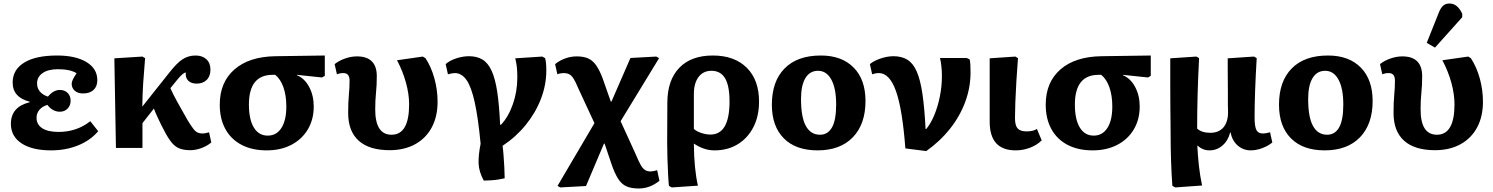

<svg xmlns="http://www.w3.org/2000/svg" viewBox="-20 -842 8499 1093"><path d="M271 14Q163 14 102.5 -26Q42 -66 42 -137Q42 -234 149 -260V-263Q52 -288 52 -372Q52 -445 117.5 -485.5Q183 -526 305 -526Q411 -526 472.5 -488.5Q534 -451 534 -386Q534 -350 512.5 -330Q491 -310 453 -310Q423 -310 405.5 -325.5Q388 -341 388 -366Q388 -384 416 -425Q380 -448 310 -448Q254 -448 222.5 -426Q191 -404 191 -367Q191 -340 207.5 -320.5Q224 -301 253 -292Q284 -330 321 -330Q348 -330 365 -313Q382 -296 382 -269Q382 -241 364.5 -223.5Q347 -206 321 -206Q279 -206 250 -245Q220 -236 204 -216.5Q188 -197 188 -172Q188 -133 220.5 -112Q253 -91 313 -91Q417 -91 494 -152L539 -95Q495 -43 425 -14.5Q355 14 271 14Z M1064 13Q1029 13 1004 4Q979 -5 959 -28.5Q939 -52 917 -94Q908 -110 896.5 -133.5Q885 -157 874 -181Q863 -205 856 -224L791 -141V0H640L631 -510L791 -520L806 -511Q799 -430 795 -367Q791 -304 790 -235L941 -425Q986 -483 1019 -504.5Q1052 -526 1093 -526Q1132 -526 1155 -504.5Q1178 -483 1178 -446Q1178 -408 1156.5 -387Q1135 -366 1099 -366Q1068 -366 1051 -383.5Q1034 -401 1038 -429Q1022 -429 989 -388L950 -340Q966 -304 989 -262.5Q1012 -221 1049 -156Q1068 -125 1080.5 -109Q1093 -93 1105 -87.5Q1117 -82 1134 -82Q1147 -82 1170 -89L1183 -31Q1159 -11 1126.5 1Q1094 13 1064 13Z M1498 14Q1415 14 1355 -17.5Q1295 -49 1263 -107.5Q1231 -166 1231 -246Q1231 -374 1315 -447Q1399 -520 1549 -522L1829 -526V-410L1813 -401L1670 -416V-414Q1714 -396 1740 -347Q1766 -298 1766 -236Q1766 -162 1732.5 -105.5Q1699 -49 1638.5 -17.5Q1578 14 1498 14ZM1504 -70Q1554 -70 1582 -113.5Q1610 -157 1610 -236Q1610 -298 1593.5 -345Q1577 -392 1547 -416H1532Q1397 -416 1397 -247Q1397 -162 1425 -116Q1453 -70 1504 -70Z M2198 13Q2082 13 2022 -41Q1962 -95 1962 -199Q1962 -260 1966 -301.5Q1970 -343 1970 -383Q1970 -426 1935 -426Q1915 -426 1898 -419L1885 -477Q1910 -497 1944.5 -509Q1979 -521 2012 -521Q2125 -521 2125 -408Q2125 -357 2120.5 -314Q2116 -271 2116 -219Q2116 -75 2209 -75Q2309 -75 2309 -248Q2309 -306 2291 -371.5Q2273 -437 2240 -499L2387 -520L2402 -511Q2435 -461 2453 -395.5Q2471 -330 2471 -263Q2471 -178 2437.5 -116Q2404 -54 2342.5 -20.5Q2281 13 2198 13Z M2734 186Q2706 135 2704.5 88Q2703 41 2716 -24Q2702 -171 2682.5 -259.5Q2663 -348 2635.5 -387Q2608 -426 2569 -426Q2555 -426 2530 -419L2517 -477Q2539 -497 2576.5 -509.5Q2614 -522 2650 -522Q2695 -522 2726.5 -503Q2758 -484 2778.5 -439.5Q2799 -395 2810.5 -320Q2822 -245 2827 -132H2832Q2874 -176 2899.5 -248.5Q2925 -321 2925 -402Q2925 -437 2922 -462.5Q2919 -488 2913 -510L3067 -520L3083 -511Q3090 -489 3090 -440Q3090 -359 3059.5 -279.5Q3029 -200 2973 -131Q2917 -62 2841 -12Q2844 8 2846.5 41.5Q2849 75 2851 111Q2853 147 2853 173Q2842 176 2820 179.5Q2798 183 2774.5 184.5Q2751 186 2734 186Z M3616 231Q3574 231 3546.5 219Q3519 207 3499 176Q3479 145 3460 89L3422 -24H3418L3316 217L3169 225L3154 216L3364 -141L3272 -339Q3257 -376 3245 -394.5Q3233 -413 3220 -419.5Q3207 -426 3187 -426Q3180 -426 3169.5 -424Q3159 -422 3153 -419L3140 -477Q3164 -497 3196.5 -509Q3229 -521 3263 -521Q3302 -521 3328 -509.5Q3354 -498 3373.5 -470.5Q3393 -443 3411 -395L3457 -264H3461L3569 -512L3716 -520L3732 -511L3513 -152L3597 32Q3614 73 3626.5 95.5Q3639 118 3652.5 126Q3666 134 3684 134Q3697 134 3721 127L3734 187Q3680 231 3616 231Z M3804 225 3788 216Q3785 188 3783 145.5Q3781 103 3779.5 57.5Q3778 12 3778 -28L3779 -256Q3779 -385 3846.5 -455.5Q3914 -526 4038 -526Q4161 -526 4231 -456.5Q4301 -387 4301 -264Q4301 -181 4269 -118.5Q4237 -56 4180 -21Q4123 14 4048 14Q4016 14 3987 4Q3958 -6 3931 -24H3930Q3931 118 3953 215ZM4024 -76Q4133 -76 4133 -264Q4133 -354 4107.5 -396.5Q4082 -439 4030 -439Q3983 -439 3956.5 -403.5Q3930 -368 3930 -307V-108Q3945 -94 3972.5 -85Q4000 -76 4024 -76Z M4634 14Q4510 14 4442 -54.5Q4374 -123 4374 -246Q4374 -379 4446.5 -452.5Q4519 -526 4653 -526Q4772 -526 4839.5 -457.5Q4907 -389 4907 -267Q4907 -135 4835 -60.5Q4763 14 4634 14ZM4648 -75Q4693 -75 4716.5 -117Q4740 -159 4740 -247Q4740 -339 4712.5 -389Q4685 -439 4637 -439Q4590 -439 4565 -397.5Q4540 -356 4540 -278Q4540 -175 4567.5 -125Q4595 -75 4648 -75Z M5253 18 5134 3Q5117 -221 5080.5 -323.5Q5044 -426 4983 -426Q4964 -426 4945 -419L4932 -477Q4954 -496 4993 -509Q5032 -522 5066 -522Q5113 -522 5145.5 -502Q5178 -482 5198.5 -435.5Q5219 -389 5231 -308.5Q5243 -228 5249 -108H5253Q5279 -139 5299 -187.5Q5319 -236 5330.5 -293.5Q5342 -351 5342 -408Q5342 -438 5339 -465.5Q5336 -493 5331 -512H5483L5500 -504Q5503 -490 5504 -474Q5505 -458 5505 -428Q5505 -344 5475 -262.5Q5445 -181 5388.5 -109.5Q5332 -38 5253 18Z M5762 14Q5614 14 5614 -149Q5614 -173 5614 -210.5Q5614 -248 5614 -291.5Q5614 -335 5614 -378Q5614 -421 5614 -456Q5614 -491 5614 -510L5760 -520L5775 -511Q5770 -446 5766 -380.5Q5762 -315 5760 -259.5Q5758 -204 5758 -170Q5758 -128 5773 -111Q5788 -94 5824 -94Q5862 -94 5883 -108L5910 -43Q5883 -16 5843.5 -1Q5804 14 5762 14Z M6200 14Q6117 14 6057 -17.5Q5997 -49 5965 -107.5Q5933 -166 5933 -246Q5933 -374 6017 -447Q6101 -520 6251 -522L6531 -526V-410L6515 -401L6372 -416V-414Q6416 -396 6442 -347Q6468 -298 6468 -236Q6468 -162 6434.5 -105.5Q6401 -49 6340.5 -17.5Q6280 14 6200 14ZM6206 -70Q6256 -70 6284 -113.5Q6312 -157 6312 -236Q6312 -298 6295.5 -345Q6279 -392 6249 -416H6234Q6099 -416 6099 -247Q6099 -162 6127 -116Q6155 -70 6206 -70Z M6670 225 6654 216Q6649 150 6646.5 73.5Q6644 -3 6644 -77Q6644 -96 6643.5 -139.5Q6643 -183 6642.5 -238Q6642 -293 6642 -348Q6642 -403 6642 -447Q6642 -491 6642 -510L6791 -520L6806 -511Q6800 -396 6797.5 -298.5Q6795 -201 6795 -110Q6821 -86 6870 -86Q6918 -86 6944.5 -116.5Q6971 -147 6971 -205Q6970 -215 6970 -242.5Q6970 -270 6970 -307.5Q6970 -345 6969.5 -384Q6969 -423 6969 -456.5Q6969 -490 6969 -510L7119 -520L7134 -511Q7128 -410 7125 -325.5Q7122 -241 7122 -174Q7122 -121 7132.5 -101.5Q7143 -82 7170 -82Q7185 -82 7210 -89L7223 -31Q7199 -11 7165 1.5Q7131 14 7100 14Q7058 14 7026.5 -13Q6995 -40 6985 -88H6983Q6971 -41 6939 -13.5Q6907 14 6865 14Q6826 14 6798 -13H6796Q6799 47 6805 101.5Q6811 156 6823 214Z M7521 14Q7397 14 7329 -54.5Q7261 -123 7261 -246Q7261 -379 7333.5 -452.5Q7406 -526 7540 -526Q7659 -526 7726.5 -457.5Q7794 -389 7794 -267Q7794 -135 7722 -60.5Q7650 14 7521 14ZM7535 -75Q7580 -75 7603.5 -117Q7627 -159 7627 -247Q7627 -339 7599.5 -389Q7572 -439 7524 -439Q7477 -439 7452 -397.5Q7427 -356 7427 -278Q7427 -175 7454.5 -125Q7482 -75 7535 -75Z M8149 13Q8033 13 7973 -41Q7913 -95 7913 -199Q7913 -260 7917 -301.5Q7921 -343 7921 -383Q7921 -426 7886 -426Q7866 -426 7849 -419L7836 -477Q7861 -497 7895.5 -509Q7930 -521 7963 -521Q8076 -521 8076 -408Q8076 -357 8071.5 -314Q8067 -271 8067 -219Q8067 -75 8160 -75Q8260 -75 8260 -248Q8260 -306 8242 -371.5Q8224 -437 8191 -499L8338 -520L8353 -511Q8386 -461 8404 -395.5Q8422 -330 8422 -263Q8422 -178 8388.5 -116Q8355 -54 8293.5 -20.5Q8232 13 8149 13ZM8149 -571 8102 -598 8169 -766Q8181 -797 8195 -809.5Q8209 -822 8232 -822Q8277 -822 8304 -764V-744Z"/></svg>

Font: Literata 12pt
Style: Bold
Weight: 700
Designer: Latin by Veronika Burian and Jose Scaglione. Greek by Irene Vlachou. Cyrillic by Vera Evstafieva.
Foundry: TypeTogether
Version: Version 3.002